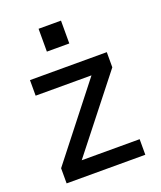

<svg xmlns="http://www.w3.org/2000/svg" viewBox="-131 -785 728 869"><g transform="rotate(-20 232.5 -350.5)"><path d="M39 0V-73L312 -421H43V-496H413V-423L139 -75H418V0ZM159 -591V-701H267V-591Z"/></g></svg>

Font: HostGroteskRegular
Style: Regular
Weight: 400
Designer: Doukan Karapınar based on Poppins by Indian Type Foundry, Jonny Pinhorn
Foundry: Element Type
Version: Version 1.001; ttfautohint (v1.8.4.7-5d5b)